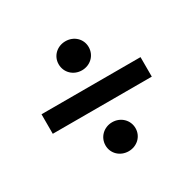

<svg xmlns="http://www.w3.org/2000/svg" viewBox="-117 -705 779 765"><g transform="rotate(-30 272.0 -323.0)"><path d="M269.4 -69.9C308 -69.9 338.5 -98.4 338.5 -136.1C338.5 -174.1 308 -203.2 269.4 -203.2C230.9 -203.2 200.4 -174.1 200.4 -136.1C200.4 -98.4 230.9 -69.9 269.4 -69.9ZM269.4 -442.2C308 -442.2 338.5 -471.1 338.5 -509.5C338.5 -547.5 308 -575.8 269.4 -575.8C230.9 -575.8 200.4 -547.5 200.4 -509.5C200.4 -471.1 230.9 -442.2 269.4 -442.2ZM41.7 -281.5H497.2V-371.3H41.7V-281.5Z"/></g></svg>

Font: Source Serif 4 Variable
Style: Italic
Weight: 400
Italic angle: -12°
Designer: Frank Grießhammer
Foundry: Adobe Systems Incorporated
Version: Version 4.004;hotconv 1.0.116;makeotfexe 2.5.65601